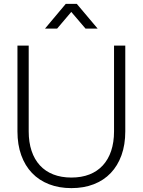

<svg xmlns="http://www.w3.org/2000/svg" viewBox="-20 -955 736 990"><path d="M319 -935H376L483.5 -807.5H421L347.5 -893.5L274.5 -807.5H212ZM348 15Q284.5 15 233 -5Q181.5 -25 145.2 -62.8Q109 -100.5 89.5 -154.8Q70 -209 70 -277.5V-720H128V-277.5Q128 -221.5 142.8 -177.2Q157.5 -133 185.8 -102.2Q214 -71.5 255 -55.5Q296 -39.5 348 -39.5Q400.5 -39.5 441.2 -55.5Q482 -71.5 510.2 -102.2Q538.5 -133 553.2 -177.2Q568 -221.5 568 -277.5V-720H626V-277.5Q626 -209 606.5 -154.8Q587 -100.5 551 -62.8Q515 -25 463.5 -5Q412 15 348 15Z"/></svg>

Font: Vela Sans Light
Style: Regular
Weight: 300
Designer: Principal design: Mikhail Sharanda - project Manrope.
Design modification: Ravid Balaliev
Foundry: Mikhail Sharanda
Version: Version 1.001